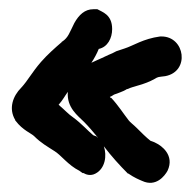

<svg xmlns="http://www.w3.org/2000/svg" viewBox="-20 -467 420 416"><path d="M327 -388C290 -383 269 -368 250 -362L232 -356C227 -353 220 -350 215 -348L200 -341C194 -338 188 -336 178 -331C184 -340 190 -351 194 -361C213 -365 223 -384 223 -404C223 -436 201 -441 191 -447H182C164 -447 151 -435 141 -417C130 -395 128 -386 115 -377H114V-376C99 -363 83 -349 69 -333C49 -310 40 -292 26 -277C8 -259 -2 -232 13 -207V-206L14 -205C29 -185 48 -178 54 -172C69 -157 82 -150 99 -139C113 -130 128 -109 152 -97L159 -92H161C166 -89 176 -85 187 -91C208 -102 212 -130 205 -150C221 -129 239 -109 257 -91H258C271 -82 281 -78 288 -75C318 -61 337 -86 343 -97C359 -131 329 -152 318 -157C313 -160 308 -161 306 -162C297 -169 286 -180 276 -190C269 -197 262 -202 259 -206C248 -220 236 -239 221 -255C221 -255 220 -254 218 -257C219 -257 224 -260 227 -262C234 -265 246 -268 255 -274H256C271 -281 292 -283 315 -296C323 -301 323 -300 338 -302C392 -312 381 -388 330 -388ZM190 -170V-171L182 -174C171 -183 156 -200 138 -213C129 -219 121 -228 107 -240C116 -250 121 -260 127 -268C124 -234 149 -216 162 -203C172 -193 182 -181 192 -169C191 -169 191 -170 190 -170Z"/></svg>

Font: Stray Cat
Style: BlkCn
Weight: 900
Version: Version 1.0